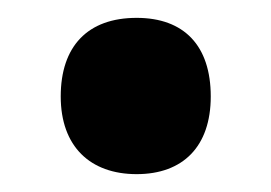

<svg xmlns="http://www.w3.org/2000/svg" viewBox="-20 -460 303 215"><path d="M48 -352C48 -296 81 -265 133 -265C185 -265 216 -296 216 -352C216 -409 186 -440 133 -440C78 -440 48 -408 48 -352Z"/></svg>

Font: Noto Sans Myanmar ExtraCondensed ExtraBold
Style: Regular
Weight: 800
Width: 2
Designer: Monotype Design Team
Foundry: Monotype Imaging Inc.
Version: Version 2.107